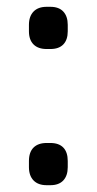

<svg xmlns="http://www.w3.org/2000/svg" viewBox="-20 -544 284 564"><path d="M117 -400Q92 -400 78.5 -413.5Q65 -427 65 -452V-471Q65 -496 78.5 -510Q92 -524 117 -524H128Q153 -524 166 -510Q179 -496 179 -471V-452Q179 -427 166 -413.5Q153 -400 128 -400ZM117 0Q92 0 78.5 -14Q65 -28 65 -53V-71Q65 -97 78.5 -110.5Q92 -124 117 -124H128Q153 -124 166 -110.5Q179 -97 179 -71V-53Q179 -28 166 -14Q153 0 128 0Z"/></svg>

Font: Quicksand Light SemiBold
Style: Regular
Weight: 600
Version: Version 3.004